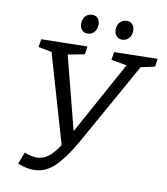

<svg xmlns="http://www.w3.org/2000/svg" viewBox="-95 -951 909 1043"><g transform="rotate(10 360.0 -429.5)"><path d="M720 -698 714 -654 637 -637 379 -177Q328 -87 277 -37Q226 13 161 13Q120 13 73 -6L98 -71Q137 -56 166 -56Q201 -56 230.5 -79Q260 -102 288 -146L146 -635L72 -649L79 -693L333 -698L327 -654L235 -636L339 -232L560 -634L474 -649L481 -693ZM278 -815Q278 -840 292.5 -856Q307 -872 330 -872Q349 -872 360.5 -859.5Q372 -847 372 -825Q372 -800 357.5 -783.5Q343 -767 321 -767Q301 -767 289.5 -780Q278 -793 278 -815ZM468 -815Q468 -840 482.5 -856Q497 -872 520 -872Q540 -872 551.5 -859.5Q563 -847 563 -825Q563 -800 548.5 -783.5Q534 -767 511 -767Q492 -767 480 -780Q468 -793 468 -815Z"/></g></svg>

Font: Bitter Pro
Style: Italic
Weight: 400
Italic angle: -9°
Designer: Sol Matas, and Bitter project Authors
Foundry: Sol Matas
Version: Version 1.010